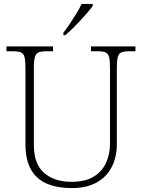

<svg xmlns="http://www.w3.org/2000/svg" viewBox="-20 -951 727 981"><path d="M345 10Q274 10 221 -12Q168 -34 139 -83.5Q110 -133 110 -214V-606Q110 -643 105 -660.5Q100 -678 86.5 -683.5Q73 -689 48 -689H13V-714H251V-689H215Q191 -689 177.5 -683.5Q164 -678 158.5 -660Q153 -642 153 -605V-210Q153 -113 205.5 -67.5Q258 -22 346 -22Q415 -22 458 -48Q501 -74 521.5 -118.5Q542 -163 542 -216V-606Q542 -643 537 -660.5Q532 -678 518.5 -683.5Q505 -689 481 -689H445V-714H672V-689H639Q614 -689 600.5 -683.5Q587 -678 582 -660Q577 -642 577 -605V-215Q577 -150 551.5 -99Q526 -48 474.5 -19Q423 10 345 10ZM304 -784Q319 -803 336.5 -829Q354 -855 370.5 -882Q387 -909 397 -931H454V-921Q445 -908 428 -888Q411 -868 390.5 -846Q370 -824 350 -804.5Q330 -785 314 -771H304Z"/></svg>

Font: Noto Serif Hebrew ExtraLight
Style: Regular
Weight: 250
Version: Version 2.003